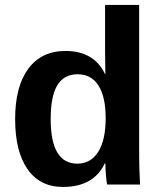

<svg xmlns="http://www.w3.org/2000/svg" viewBox="-20 -744 650 774"><path d="M412 0Q409.6 -7.2 407.2 -36.7Q404.8 -66.3 404.8 -85.5H402.4Q357.8 9.6 233.7 9.6Q141 9.6 91 -62Q41 -133.7 41 -263.9Q41 -395.2 94 -466.9Q147 -538.6 244.6 -538.6Q301.2 -538.6 341.6 -515.1Q381.9 -491.6 403.6 -444.6H404.8L403.6 -531.3V-724.1H541V-115.7Q541 -66.3 544.6 0ZM406 -267.5Q406 -353 377.1 -398.8Q348.2 -444.6 292.8 -444.6Q237.3 -444.6 210.8 -400Q184.3 -355.4 184.3 -263.9Q184.3 -84.3 291.6 -84.3Q345.8 -84.3 375.9 -131.9Q406 -179.5 406 -267.5Z"/></svg>

Font: Ramabhadra
Style: Regular
Weight: 400
Designer: Purushoth Kumar Guthula
Foundry: Andhrapradesh Society for Knowledge Networks
Version: Version 1.0.5; ttfautohint (vUNKNOWN) -l 7 -r 28 -G 50 -x 13